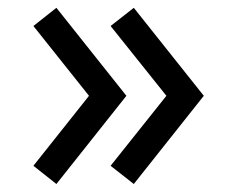

<svg xmlns="http://www.w3.org/2000/svg" viewBox="-20 -510 610 480"><path d="M63.5 -95.5 121 -50 296 -270.5 121 -490.5 63.5 -445 202.5 -270.5ZM256.5 -95.5 314.5 -50 489.5 -270.5 314.5 -490.5 256.5 -445 396 -270.5Z"/></svg>

Font: Manrope SemiBold
Style: Regular
Weight: 600
Designer: Mikhail Sharanda
Foundry: Mikhail Sharanda
Version: Version 4.505